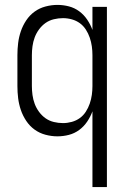

<svg xmlns="http://www.w3.org/2000/svg" viewBox="-20 -548 515 783"><path d="M357 215V-94Q349 -72 335.5 -52Q322 -32 303 -18Q284 -4 261 2Q238 8 214 8Q190 8 165.5 1.5Q141 -5 121 -19.5Q101 -34 87 -55Q73 -76 65 -99.5Q57 -123 54 -147.5Q51 -172 51 -197V-323Q51 -348 54 -372.5Q57 -397 65 -420.5Q73 -444 87 -465Q101 -486 121 -500.5Q141 -515 165.5 -521.5Q190 -528 214 -528Q238 -528 261 -522Q284 -516 303 -502Q322 -488 335.5 -468Q349 -448 357 -426V-520H416V215ZM237 -46Q255 -46 273 -51Q291 -56 305.5 -66.5Q320 -77 330 -92.5Q340 -108 346 -125.5Q352 -143 354.5 -161Q357 -179 357 -197V-323Q357 -341 354.5 -359Q352 -377 346 -394.5Q340 -412 330 -427.5Q320 -443 305.5 -453.5Q291 -464 273 -469Q255 -474 237 -474Q218 -474 199.5 -469.5Q181 -465 166 -454.5Q151 -444 139.5 -428.5Q128 -413 121.5 -395.5Q115 -378 112.5 -359.5Q110 -341 110 -323V-197Q110 -179 112.5 -160.5Q115 -142 121.5 -124.5Q128 -107 139.5 -91.5Q151 -76 166 -65.5Q181 -55 199.5 -50.5Q218 -46 237 -46Z"/></svg>

Font: Iosevka QP Light
Style: Regular
Weight: 300
Designer: Belleve Invis
Foundry: Belleve Invis
Version: Version 20.0.0; ttfautohint (v1.8.4)